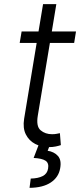

<svg xmlns="http://www.w3.org/2000/svg" viewBox="-20 -696 398 919"><path d="M343.8 -545.5 334.9 -490.4H218.8L160.9 -142.4Q152.3 -90.9 174.5 -72.3Q196.7 -53.6 229 -53.6Q241.5 -53.6 250.5 -55.4Q259.6 -57.2 266.7 -58.6L271.3 -1.4Q261 2.1 246.8 5.1Q232.6 8.2 212.7 8.2Q177.9 8.2 148.4 -7.1Q119 -22.4 103.7 -52.6Q88.4 -82.7 95.5 -127.5L155.5 -490.4H74.2L83.5 -545.5H164.4L186.1 -676.1H249.6L228 -545.5ZM165.1 -2.8H219.1L208.1 25.6Q238.6 30.2 256.9 50.1Q275.2 70 268.1 109Q261 152 223.5 177.2Q186.1 202.4 121.4 203.1L127.1 158.7Q162.3 158 184.3 146.8Q206.3 135.7 210.2 110.8Q214.8 84.5 198 73.3Q181.1 62.1 141 60Z"/></svg>

Font: Inter Light  BETA
Style: Italic
Weight: 300
Italic angle: 9.39999°
Designer: Rasmus Andersson
Foundry: rsms
Version: Version 3.011;git-f93a4a705